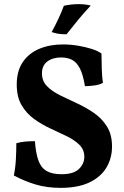

<svg xmlns="http://www.w3.org/2000/svg" viewBox="-20 -900 598 929"><path d="M273 9Q208 9 153.5 -7Q99 -23 47 -51Q55 -91 57 -132Q59 -173 59 -207Q79 -213 103 -215Q127 -217 149 -217Q153 -160 165.5 -124.5Q178 -89 205 -73Q232 -57 277 -57Q336 -57 362 -82.5Q388 -108 388 -141Q388 -176 364 -199.5Q340 -223 303 -241Q266 -259 224.5 -278Q183 -297 145.5 -324Q108 -351 84.5 -391Q61 -431 61 -491Q61 -557 90.5 -600Q120 -643 170.5 -664Q221 -685 284 -685Q321 -685 357 -679Q393 -673 423 -663.5Q453 -654 471 -641Q471 -605 472.5 -564.5Q474 -524 478 -499Q462 -490 436.5 -486.5Q411 -483 391 -483Q382 -539 366.5 -569Q351 -599 328.5 -610.5Q306 -622 276 -622Q235 -622 209 -602.5Q183 -583 183 -545Q183 -508 207.5 -483Q232 -458 270.5 -439Q309 -420 352.5 -400Q396 -380 434.5 -353.5Q473 -327 497.5 -288Q522 -249 522 -191Q522 -134 494.5 -88.5Q467 -43 412 -17Q357 9 273 9ZM302 -734Q280 -734 263 -736.5Q246 -739 230 -745Q247 -776 263 -810Q279 -844 289 -872Q306 -876 324.5 -878Q343 -880 361 -880Q394 -880 419 -873Q387 -839 359 -805Q331 -771 302 -734Z"/></svg>

Font: Vollkorn
Style: Bold
Weight: 700
Designer: Friedrich Althausen
Foundry: Friedrich Althausen
Version: Version 5.000